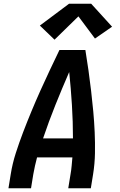

<svg xmlns="http://www.w3.org/2000/svg" viewBox="-20 -1001 640 1021"><path d="M25 0 37 -74Q46 -131 64 -187Q82 -243 103 -298Q124 -353 147 -408.5Q170 -464 194.5 -518.5Q219 -573 244.5 -627Q270 -681 296 -735H434Q443 -681 450.5 -627Q458 -573 464.5 -518Q471 -463 476 -408.5Q481 -354 483.5 -298Q486 -242 485 -186Q484 -130 475 -74L463 0H343L355 -74Q359 -96 361 -119Q363 -142 365 -164H177Q171 -142 166 -119Q161 -96 157 -74L145 0ZM209 -265H368Q368 -354 362.5 -442.5Q357 -531 348 -618Q310 -531 274.5 -442.5Q239 -354 209 -265ZM270 -790 192 -865 347 -981H465L576 -859L485 -796L397 -914Z"/></svg>

Font: Iosevka Curly Extended
Style: Bold Italic
Weight: 700
Width: 7
Italic angle: -9°
Monospace: yes
Designer: Belleve Invis
Foundry: Belleve Invis
Version: Version 11.1.0; ttfautohint (v1.8.3)